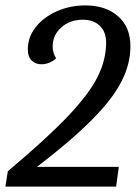

<svg xmlns="http://www.w3.org/2000/svg" viewBox="-23 -691 503 711"><path d="M407 0H-3L6 -57Q149 -177 227.5 -259.5Q306 -342 338 -405.5Q370 -469 370 -533Q370 -573 346.5 -595.5Q323 -618 284 -618Q236 -618 204 -589.5Q172 -561 172 -519Q172 -495 185 -475Q160 -453 130 -453Q109 -453 94.5 -466.5Q80 -480 80 -508Q80 -554 109.5 -591Q139 -628 188 -649.5Q237 -671 293 -671Q368 -671 414 -631Q460 -591 460 -519Q460 -455 427.5 -390.5Q395 -326 319 -249Q243 -172 114 -73H417Z"/></svg>

Font: Caladea
Style: Italic
Weight: 400
Italic angle: -9°
Designer: Carolina Giovagnoli and Andres Torresi
Foundry: Carolina Giovagnoli & Andres Torresi
Version: Version 1.001